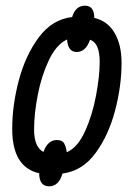

<svg xmlns="http://www.w3.org/2000/svg" viewBox="-20 -605 471 676"><path d="M200 6Q270 -3 316 -65.5Q362 -128 385 -215Q408 -302 408 -384Q408 -447 383.5 -489Q359 -531 312 -542Q312 -585 279 -585Q246 -585 234 -545Q164 -537 117 -474Q70 -411 46.5 -323Q23 -235 23 -151Q23 -16 118 5Q118 51 153 51Q187 51 200 6ZM100 -149Q100 -204 113 -271Q126 -338 152 -393Q178 -448 216 -466Q219 -422 250 -422Q282 -422 297 -465Q331 -454 331 -387Q331 -337 318 -268Q305 -199 279 -142Q253 -85 215 -69Q213 -86 206.5 -99Q200 -112 180 -112Q148 -112 133 -70Q100 -87 100 -149Z"/></svg>

Font: Noto Sans Display Condensed
Style: Italic
Weight: 400
Width: 3
Designer: Monotype Design team
Foundry: Monotype Imaging Inc.
Version: 1.000